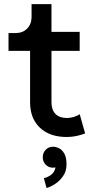

<svg xmlns="http://www.w3.org/2000/svg" viewBox="-20 -665 462 947"><path d="M57.1 -502Q92.3 -502 114 -524.2Q135.7 -546.4 135.7 -581.5V-644.5H233.9V-507.8H373V-414.1H233.9V-160.2Q233.9 -123 253.7 -103Q273.4 -83 310.1 -83Q327.1 -83 345.2 -88.6Q363.3 -94.2 373 -102.1L399.9 -6.8Q382.3 0 358.6 5.4Q335 10.7 309.6 10.7Q224.6 10.7 176.5 -35.4Q128.4 -81.5 128.4 -160.2V-414.1H22V-502ZM190.9 110.4Q190.9 88.9 205.3 73.7Q219.7 58.6 241.7 58.6Q255.9 58.6 271.2 66.2Q286.6 73.7 297.4 92.8Q308.1 111.8 308.1 146Q308.1 180.2 290.3 204.8Q272.5 229.5 249.3 243.9Q226.1 258.3 209.5 262.2L196.3 213.9Q213.4 210.4 231.2 197.8Q249 185.1 253.9 160.6Q248 162.1 241.7 162.1Q219.7 162.1 205.3 147.2Q190.9 132.3 190.9 110.4Z"/></svg>

Font: Giphurs Medium
Style: Regular
Weight: 500
Version: Version 0.920; ttfautohint (v1.8.4.7-5d5b)